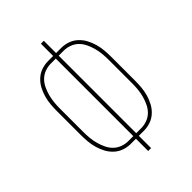

<svg xmlns="http://www.w3.org/2000/svg" viewBox="-215 -832 930 930"><g transform="rotate(-45 250.0 -367.5)"><path d="M240 0V-84H206Q182 -84 160 -91.5Q138 -99 120.5 -115Q103 -131 92 -151.5Q81 -172 74.5 -194.5Q68 -217 66 -240.5Q64 -264 64 -287V-448Q64 -471 66 -494.5Q68 -518 74.5 -540.5Q81 -563 92 -583.5Q103 -604 120.5 -620Q138 -636 160 -643.5Q182 -651 206 -651H240V-735H260V-651H295Q318 -651 340 -643.5Q362 -636 379.5 -620Q397 -604 408 -583.5Q419 -563 425.5 -540.5Q432 -518 434 -494.5Q436 -471 436 -448V-287Q436 -264 434 -240.5Q432 -217 425.5 -194.5Q419 -172 408 -151.5Q397 -131 379.5 -115Q362 -99 340 -91.5Q318 -84 295 -84H260V0ZM206 -102H240V-633H206Q185 -633 165 -625.5Q145 -618 130.5 -603.5Q116 -589 107 -570Q98 -551 92.5 -530.5Q87 -510 85 -489.5Q83 -469 83 -448V-287Q83 -266 85 -245.5Q87 -225 92.5 -204.5Q98 -184 107 -165Q116 -146 130.5 -131.5Q145 -117 165 -109.5Q185 -102 206 -102ZM260 -102H295Q315 -102 335 -109.5Q355 -117 369.5 -131.5Q384 -146 393 -165Q402 -184 407.5 -204.5Q413 -225 415 -245.5Q417 -266 417 -287V-448Q417 -469 415 -489.5Q413 -510 407.5 -530.5Q402 -551 393 -570Q384 -589 369.5 -603.5Q355 -618 335 -625.5Q315 -633 295 -633H260Z"/></g></svg>

Font: Zed Mono Thin
Style: Regular
Weight: 100
Monospace: yes
Designer: Belleve Invis
Foundry: Belleve Invis
Version: Version 1.0.0; ttfautohint (v1.8.4)